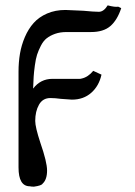

<svg xmlns="http://www.w3.org/2000/svg" viewBox="-20 -474 501 713"><path d="M418.9 -449.2 430.2 -443.8Q415.5 -399.4 389.9 -377.2Q364.3 -355 317.9 -355H227.1Q203.1 -355 184.6 -348.4Q166 -341.8 153.6 -332Q141.1 -322.3 131.8 -304.2Q122.6 -286.1 117.7 -271Q112.8 -255.9 109.4 -230.7Q106 -205.6 105 -189Q104 -172.4 103 -145Q130.4 -181.2 174.8 -181.2H275.9Q280.3 -181.2 282.2 -182.1Q306.6 -187 326.2 -210.9L356.9 -196.8Q347.7 -154.8 318.8 -129.4Q290 -104 247.1 -104Q242.7 -104 206.1 -106.9Q184.6 -109.9 167 -109.9Q138.7 -109.9 124.8 -85.2Q110.8 -60.5 110.8 -24.9Q110.8 -2 129.9 56.2Q154.8 127.9 154.8 159.2Q154.8 192.9 138.2 208Q134.3 215.3 106 219.2Q96.7 219.2 90.8 217.8Q48.8 217.8 48.8 147.9V134.8V-208Q48.8 -243.2 54.2 -274.9Q59.6 -306.6 72.5 -336.7Q85.4 -366.7 105 -388.7Q124.5 -410.6 154.8 -423.8Q185.1 -437 223.1 -437Q226.1 -437 289.1 -434.1Q329.1 -430.2 347.2 -430.2Q365.2 -430.2 379.9 -454.1Q407.7 -446.8 418.9 -449.2Z"/></svg>

Font: Common Serif SemiBold
Style: Regular
Weight: 600
Designer: Philipp H. Poll, Khaled Hosny
Foundry: Stefan Peev, Context Ltd.
Version: Version 1.026